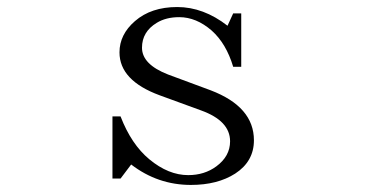

<svg xmlns="http://www.w3.org/2000/svg" viewBox="-20 -562 1040 546"><path d="M299.8 -231H322.8Q353.5 -151.4 404.8 -108.9Q459 -64 515.1 -64Q561.5 -64 595.2 -88.9Q634.3 -117.7 634.3 -160.2Q634.3 -218.3 551.8 -248L434.1 -291Q319.8 -333 319.8 -413.1Q319.8 -463.9 363.8 -502Q409.7 -542 483.9 -542Q558.6 -542 627 -488.8L643.1 -523.9H666V-372.1H643.1Q623.5 -438 582 -475.1Q538.1 -513.2 489.7 -513.2Q452.1 -513.2 425.8 -497.1Q383.8 -471.7 383.8 -426.3Q383.8 -378.9 458 -350.1L579.1 -305.2Q702.1 -258.3 702.1 -163.1Q702.1 -103 648.9 -68.4Q598.6 -36.1 522.9 -36.1Q428.7 -36.1 353 -94.2L322.8 -54.2H299.8Z"/></svg>

Font: I.Ming
Style: Regular
Weight: 400
Designer: Ichiten Fonts Project
Version: Version 6.11; Dec 27, 2019